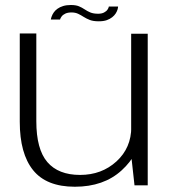

<svg xmlns="http://www.w3.org/2000/svg" viewBox="-20 -722 678 748"><path d="M504 0H555.5V-590.5H491V-118ZM121.5 -591.5H57V-247.5Q57 -123.5 109 -59Q161 5.5 271.5 5.5Q384 5.5 453.8 -58.2Q523.5 -122 523.5 -197L491.5 -227.5Q491.5 -146 433.8 -93.2Q376 -40.5 292 -40.5Q207.5 -40.5 164.5 -90.5Q121.5 -140.5 121.5 -250ZM364.5 -639Q383.5 -639 396 -643.5Q408.5 -648 417 -654.8Q425.5 -661.5 430.5 -669.2Q435.5 -677 437.8 -684.5Q440 -692 440 -696.5H404Q403.5 -691.5 399 -684.8Q394.5 -678 385.2 -673.2Q376 -668.5 362.5 -668.5Q344 -668.5 332 -673.5Q320 -678.5 309.8 -685.5Q299.5 -692.5 287.5 -697.5Q275.5 -702.5 256 -702.5Q239 -702.5 226 -698.5Q213 -694.5 204 -688Q195 -681.5 189.8 -674Q184.5 -666.5 181.8 -659.2Q179 -652 178 -646H214Q215 -651 220 -657.8Q225 -664.5 234.5 -669Q244 -673.5 258.5 -673.5Q273.5 -673.5 284.5 -668.2Q295.5 -663 306 -656.2Q316.5 -649.5 330 -644.2Q343.5 -639 364.5 -639Z"/></svg>

Font: Anybody SemiExpanded Light
Style: Regular
Weight: 300
Width: 6
Version: Version 1.113;gftools[0.9.25]